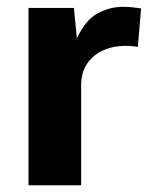

<svg xmlns="http://www.w3.org/2000/svg" viewBox="-20 -552 458 572"><path d="M64.9 0V-528.3H200.2L209 -437.5Q233.9 -491.7 270 -511.7Q306.2 -531.7 347.2 -531.7Q360.8 -531.7 374 -530.3Q387.2 -528.8 400.4 -526.9L390.6 -412.1Q379.9 -414.1 370.1 -414.8Q360.4 -415.5 353.5 -415.5Q317.9 -415.5 287.6 -402.1Q257.3 -388.7 239.5 -362.3Q221.7 -335.9 221.7 -297.9V0Z"/></svg>

Font: Comme
Style: Bold
Weight: 700
Version: Version 1.000;gftools[0.9.27]